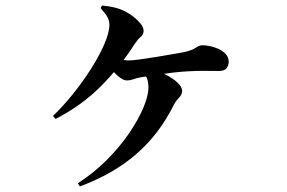

<svg xmlns="http://www.w3.org/2000/svg" viewBox="-20 -616 1040 696"><path d="M172.1 -195.6Q206.4 -228.5 242.6 -273Q278.7 -317.5 309 -365Q339.3 -412.4 358 -455.4Q376.6 -498.4 376.6 -526.8Q376.6 -540.5 369.9 -553.1Q363.3 -565.7 344.8 -586.7L349.6 -596Q374.6 -593.8 395.6 -588.7Q416.6 -583.6 434.4 -574.2Q449 -567 464.1 -555.1Q479.2 -543.2 489.9 -529.9Q500.5 -516.7 500.5 -504.6Q500.5 -490.9 490.4 -482.6Q480.2 -474.4 468.3 -456.8Q414.5 -372.3 344.9 -302.6Q275.3 -232.9 181.4 -184.8ZM386.3 -411.2Q397 -406.1 414.6 -401.5Q432.2 -396.9 446.4 -396.9Q459 -396.9 486 -400.6Q513 -404.2 544.9 -409.3Q576.8 -414.5 604.8 -419.5Q632.8 -424.5 647.3 -427.2Q675.5 -433.1 688.8 -442.5Q702.2 -451.9 712.9 -451.9Q732.5 -451.9 754.7 -445.2Q777 -438.5 793.1 -425.2Q809.1 -411.8 809.1 -392.6Q809.1 -379.7 801.7 -369.2Q794.3 -358.7 772.1 -358.7Q749.5 -358.7 720.1 -359.1Q690.7 -359.5 661.8 -357.5Q638.1 -356.5 604.7 -352.5Q571.4 -348.5 539.5 -343.7Q507.6 -339 487.7 -335.3Q474 -332.5 462.5 -328.4Q451.1 -324.4 440.1 -324.4Q429.4 -324.4 416 -334Q402.6 -343.6 390.8 -356.7Q378.9 -369.7 370.9 -378.9ZM269.5 59.8 262.1 48.4Q320.7 10.7 368 -37.1Q415.4 -84.8 448.7 -134Q482.1 -183.2 500.1 -226.5Q518.1 -269.7 518.1 -297.7Q518.1 -316.3 513.8 -329.4Q509.6 -342.6 498.5 -349.6L513.9 -369.3Q548.1 -361.7 577 -347.4Q605.8 -333.2 623 -316.9Q640.2 -300.5 640.2 -287.4Q640.2 -273 629.1 -261.9Q618 -250.8 610.8 -237.3Q557.6 -129.6 473.7 -57.2Q389.8 15.3 269.5 59.8Z"/></svg>

Font: Early Summer Mincho VF
Style: Regular
Weight: 250
Designer: GuiWonder
Version: Version 1.002